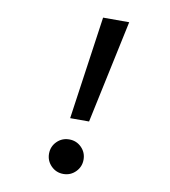

<svg xmlns="http://www.w3.org/2000/svg" viewBox="-80 -767 746 845"><g transform="rotate(10 293.0 -344.0)"><path d="M246.6 -237.3 312.5 -698.2H429.2L331.1 -237.3ZM259.3 9.8Q227.1 9.8 204.6 -12.9Q182.1 -35.6 182.1 -67.4Q182.1 -99.6 204.6 -122.1Q227.1 -144.5 259.3 -144.5Q291.5 -144.5 314 -122.1Q336.4 -99.6 336.4 -67.4Q336.4 -35.6 314 -12.9Q291.5 9.8 259.3 9.8Z"/></g></svg>

Font: Cascadia Mono Medium
Style: Italic
Weight: 500
Italic angle: -10°
Monospace: yes
Designer: Aaron Bell
Foundry: Saja Typeworks
Version: Version 2407.024